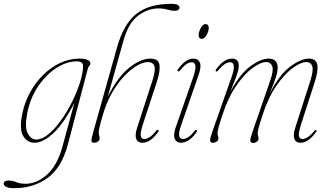

<svg xmlns="http://www.w3.org/2000/svg" viewBox="-100 -739 1718 1004"><path d="M255.5 14.5Q223 138 148.8 191.5Q74.5 245 -24.5 245Q-55 245 -67.8 238Q-80.5 231 -80.5 221.5Q-80.5 205 -55.5 205Q-35.5 205 -14.8 213.5Q6 222 33.5 222Q92.5 222 146 174Q199.5 126 226.5 27.5L289 -201Q233 -93 179.2 -42.8Q125.5 7.5 80 7.5Q43 7.5 21.8 -27Q0.5 -61.5 15.5 -139Q27 -199 55.2 -252Q83.5 -305 124.2 -345.8Q165 -386.5 213.8 -409.5Q262.5 -432.5 315 -432.5Q341.5 -432.5 357 -426Q372.5 -419.5 372.5 -408.5Q372.5 -400.5 367 -394.5Q361.5 -388.5 359.5 -381ZM41.5 -142Q28.5 -71.5 45.5 -40.5Q62.5 -9.5 90 -9.5Q119.5 -9.5 152.8 -36.8Q186 -64 217.8 -108Q249.5 -152 275.5 -203.8Q301.5 -255.5 317.5 -305.2Q333.5 -355 334.5 -392.5Q335.5 -418 301.5 -418Q247 -418 192.8 -382.2Q138.5 -346.5 97.2 -284.2Q56 -222 41.5 -142Z M435.5 -130.5Q423 -86.5 419.8 -70.5Q416.5 -54.5 416.5 -44Q416.5 -35 418.8 -28.8Q421 -22.5 421 -15.5Q421 -5 412 1.2Q403 7.5 391.5 7.5Q379 7.5 378.2 -3.2Q377.5 -14 387.5 -48L512 -491.5Q546.5 -614 613 -666.5Q679.5 -719 796.5 -719Q820.5 -719 829.5 -713Q838.5 -707 838.5 -699.5Q838.5 -682.5 812 -682.5Q795.5 -682.5 775.2 -688.8Q755 -695 728.5 -695Q673 -695 622.2 -657Q571.5 -619 546 -527.5L463.5 -233.5Q517.5 -339.5 577 -386Q636.5 -432.5 686 -432.5Q729.5 -432.5 734 -399.8Q738.5 -367 720 -310.5L647 -88Q633 -44.5 636 -28.2Q639 -12 654.5 -12Q665.5 -12 680.5 -20.5Q695.5 -29 716 -54.5Q723 -63 727.5 -59.5Q732 -56 726 -47.5Q686.5 7.5 644.5 7.5Q620.5 7.5 612.5 -12Q604.5 -31.5 617 -71L697 -317.5Q715 -373.5 707 -394Q699 -414.5 673 -414.5Q648.5 -414.5 615.8 -395.5Q583 -376.5 548.5 -340Q514 -303.5 484.2 -250.8Q454.5 -198 435.5 -130.5Z M956 -536Q938.5 -536 938.5 -556.5Q938.5 -566 943.5 -579.2Q948.5 -592.5 956.8 -602.8Q965 -613 974.5 -613Q991.5 -613 991.5 -592.5Q991.5 -576 980.5 -556Q969.5 -536 956 -536ZM847.5 -85Q833.5 -45.5 837 -28.8Q840.5 -12 856.5 -12Q867.5 -12 882.5 -20.5Q897.5 -29 917.5 -54Q923.5 -62 928.5 -59Q932.5 -55.5 927 -47Q907 -18.5 886.2 -5.5Q865.5 7.5 846.5 7.5Q823 7.5 814 -12.5Q805 -32.5 819 -73.5L909 -331.5Q924.5 -376.5 921.8 -395Q919 -413.5 902 -413.5Q889.5 -413.5 875.5 -404.2Q861.5 -395 841 -370.5Q835 -363 830.5 -366Q825.5 -369.5 831.5 -377.5Q870 -432.5 912.5 -432.5Q936 -432.5 945 -412.2Q954 -392 939 -348.5Z M1219 -45.5 1313 -317.5Q1332 -372.5 1323.2 -393.5Q1314.5 -414.5 1291.5 -414.5Q1263.5 -414.5 1221.2 -384Q1179 -353.5 1135.8 -291.2Q1092.5 -229 1061.5 -133.5Q1045.5 -84 1041.5 -67.8Q1037.5 -51.5 1037.5 -43.5Q1037.5 -35 1039.8 -28.8Q1042 -22.5 1042 -14.5Q1042 -5 1033 1.2Q1024 7.5 1012.5 7.5Q999 7.5 998.8 -4.8Q998.5 -17 1010.5 -50.5L1110.5 -335Q1125.5 -378 1122.5 -395.8Q1119.5 -413.5 1103 -413.5Q1090 -413.5 1074.8 -403.5Q1059.5 -393.5 1039.5 -369.5Q1034 -363 1029.5 -366Q1025 -369 1029.5 -375.5Q1070.5 -432.5 1113.5 -432.5Q1148.5 -432.5 1148.5 -396Q1148.5 -374 1137 -343.2Q1125.5 -312.5 1105.5 -260.5Q1155 -353 1209.8 -392.8Q1264.5 -432.5 1305 -432.5Q1351.5 -432.5 1352 -385Q1352 -365 1343 -336.2Q1334 -307.5 1310 -249.5Q1360.5 -348 1417 -390.2Q1473.5 -432.5 1515 -432.5Q1553 -432.5 1559 -401Q1565 -369.5 1546 -310.5L1474 -88Q1460 -44 1463 -28Q1466 -12 1481.5 -12Q1493 -12 1507.8 -20.8Q1522.5 -29.5 1544.5 -55Q1550.5 -61.5 1554 -59Q1558 -56 1553 -49Q1512.5 7.5 1471.5 7.5Q1447.5 7.5 1439.5 -12Q1431.5 -31.5 1444 -71L1523 -317.5Q1540.5 -373 1532.5 -393.8Q1524.5 -414.5 1502 -414.5Q1473.5 -414.5 1431.2 -384Q1389 -353.5 1345.8 -291.5Q1302.5 -229.5 1271.5 -133.5Q1256 -85.5 1251.8 -67.5Q1247.5 -49.5 1247.5 -41.5Q1247.5 -33 1249.8 -27Q1252 -21 1252 -13.5Q1252 -4 1243 2.2Q1234 8.5 1222.5 8.5Q1209.5 8.5 1209 -3.5Q1208.5 -15.5 1219 -45.5Z"/></svg>

Font: Fraunces 144pt Soft Thin
Style: Italic
Weight: 100
Italic angle: -16°
Version: Version 1.000;[0bf87f6ff]